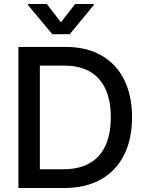

<svg xmlns="http://www.w3.org/2000/svg" viewBox="-20 -942 730 962"><path d="M72.3 0V-707H308.6Q412.1 -707 487.1 -664.8Q562 -622.6 601.8 -543.2Q641.6 -463.9 641.6 -354.5Q641.6 -244.6 601.3 -164.8Q561 -85 484.6 -42.5Q408.2 0 301.8 0ZM295.9 -93.8Q414.6 -93.8 474.9 -160.9Q535.2 -228 535.2 -354.5Q535.2 -480 475.8 -546.6Q416.5 -613.3 301.8 -613.3H179.7V-93.8ZM285.2 -830.1 356.4 -921.9H450.2V-917L329.1 -770.5H242.2L120.1 -917V-921.9H214.8Z"/></svg>

Font: Pretendard JP Medium
Style: Regular
Weight: 500
Designer: Base glyphs from Inter by Rasmus Andersson; Hangeul glyphs from Noto Sans CJK(Source Han Sans) by Jang Soo-young and Kan
Foundry: Kil Hyung-jin
Version: Version 1.309